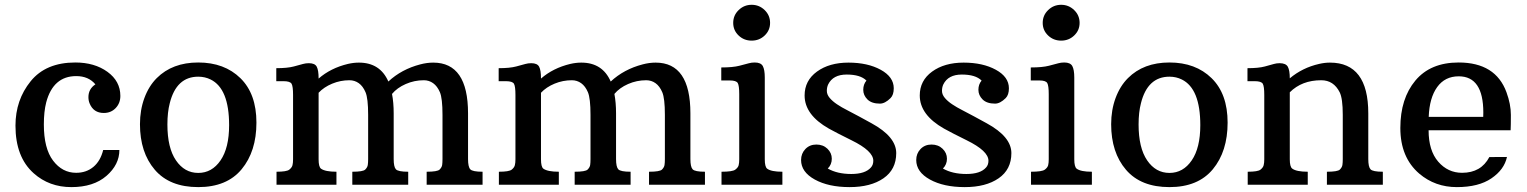

<svg xmlns="http://www.w3.org/2000/svg" viewBox="-20 -763 6305 793"><path d="M374 -414.6Q345.7 -448.7 294.9 -448.7Q199.7 -448.7 170.9 -340.3Q161.1 -302.2 161.1 -249Q161.1 -149.9 199.2 -99.6Q237.3 -49.3 294.4 -49.3Q336.4 -49.3 365.7 -73.7Q395 -98.1 406.2 -143.6H473.1Q473.1 -83 419.7 -36.6Q366.2 9.8 274.7 9.8Q183.1 9.8 119.1 -47.4Q43.9 -114.3 43.9 -244.1Q43.9 -350.1 106.7 -427.5Q169.4 -504.9 291 -504.9Q370.6 -504.9 423.8 -466.3Q477.1 -427.7 477.1 -366.7Q477.1 -336.9 457.8 -316.7Q438.5 -296.4 408.7 -296.4Q366.2 -296.4 350.1 -335.9Q345.2 -347.7 345.2 -361.8Q345.2 -395.5 374 -414.6Z M558.1 -250Q558.1 -308.6 576.4 -358.2Q594.7 -407.7 627.4 -440.4Q691.9 -504.9 798.8 -504.9Q906.7 -504.9 972.9 -440.2Q1039.1 -375.5 1039.1 -256.6Q1039.1 -137.7 978 -64Q917 9.8 798.8 9.8Q680.7 9.8 619.4 -61.8Q558.1 -133.3 558.1 -250ZM798.8 -48.8Q855.5 -48.8 890.9 -100.6Q926.3 -152.3 926.3 -246.1Q926.3 -397 850.1 -434.6Q826.7 -446.3 798.8 -446.3Q708.5 -446.3 681.2 -336.9Q671.4 -299.3 671.4 -249Q671.4 -152.3 706.8 -100.6Q742.2 -48.8 798.8 -48.8Z M1769.5 -504.4Q1913.1 -504.4 1913.1 -294.9V-106Q1913.1 -73.7 1922.4 -63.7Q1931.6 -53.7 1973.1 -53.7V0H1742.2V-53.7Q1786.6 -53.7 1795.7 -62.7Q1804.7 -71.8 1806.2 -81.5Q1807.6 -91.3 1807.6 -106V-288.6Q1807.6 -356.9 1796.9 -382.1Q1786.1 -407.2 1769 -419.4Q1752 -431.6 1730.5 -431.6Q1691.4 -431.6 1655.8 -416Q1620.1 -400.4 1599.1 -375Q1606 -339.4 1606 -294.9V-106Q1606 -73.7 1615.2 -63.7Q1624.5 -53.7 1666 -53.7V0H1435.1V-53.7Q1479.5 -53.7 1488.5 -62.7Q1497.6 -71.8 1499 -81.5Q1500.5 -91.3 1500.5 -106V-288.6Q1500.5 -356.9 1489.7 -382.1Q1479 -407.2 1461.9 -419.4Q1444.8 -431.6 1423.3 -431.6Q1386.2 -431.6 1352.1 -417.5Q1317.9 -403.3 1295.9 -379.9V-105Q1295.9 -74.2 1305.7 -66.4Q1323.2 -53.7 1369.6 -53.7V0H1122.1V-53.7Q1164.1 -53.7 1174.8 -62.3Q1185.5 -70.8 1188 -80.6Q1190.4 -90.3 1190.4 -105V-371.1Q1190.4 -406.2 1184.3 -417Q1178.2 -427.7 1150.9 -427.7H1121.1V-481.4Q1167 -481.4 1193.6 -488.5Q1220.2 -495.6 1231.4 -498.8Q1242.7 -502 1255.9 -502Q1280.8 -502 1288.3 -487.3Q1295.9 -472.7 1295.9 -439.5V-438.5Q1345.7 -481.9 1417 -499Q1440.4 -504.4 1462.4 -504.4Q1549.8 -504.4 1584 -426.3Q1638.7 -477.1 1715.8 -497.1Q1743.2 -504.4 1769.5 -504.4Z M2688 -504.4Q2831.5 -504.4 2831.5 -294.9V-106Q2831.5 -73.7 2840.8 -63.7Q2850.1 -53.7 2891.6 -53.7V0H2660.6V-53.7Q2705.1 -53.7 2714.1 -62.7Q2723.1 -71.8 2724.6 -81.5Q2726.1 -91.3 2726.1 -106V-288.6Q2726.1 -356.9 2715.3 -382.1Q2704.6 -407.2 2687.5 -419.4Q2670.4 -431.6 2648.9 -431.6Q2609.9 -431.6 2574.2 -416Q2538.6 -400.4 2517.6 -375Q2524.4 -339.4 2524.4 -294.9V-106Q2524.4 -73.7 2533.7 -63.7Q2543 -53.7 2584.5 -53.7V0H2353.5V-53.7Q2397.9 -53.7 2407 -62.7Q2416 -71.8 2417.5 -81.5Q2418.9 -91.3 2418.9 -106V-288.6Q2418.9 -356.9 2408.2 -382.1Q2397.5 -407.2 2380.4 -419.4Q2363.3 -431.6 2341.8 -431.6Q2304.7 -431.6 2270.5 -417.5Q2236.3 -403.3 2214.4 -379.9V-105Q2214.4 -74.2 2224.1 -66.4Q2241.7 -53.7 2288.1 -53.7V0H2040.5V-53.7Q2082.5 -53.7 2093.3 -62.3Q2104 -70.8 2106.4 -80.6Q2108.9 -90.3 2108.9 -105V-371.1Q2108.9 -406.2 2102.8 -417Q2096.7 -427.7 2069.3 -427.7H2039.6V-481.4Q2085.4 -481.4 2112.1 -488.5Q2138.7 -495.6 2149.9 -498.8Q2161.1 -502 2174.3 -502Q2199.2 -502 2206.8 -487.3Q2214.4 -472.7 2214.4 -439.5V-438.5Q2264.2 -481.9 2335.4 -499Q2358.9 -504.4 2380.9 -504.4Q2468.3 -504.4 2502.4 -426.3Q2557.1 -477.1 2634.3 -497.1Q2661.6 -504.4 2688 -504.4Z M3084.5 -595.2Q3052.7 -595.2 3030.5 -616.5Q3008.3 -637.7 3008.3 -668.5Q3008.3 -699.7 3030.8 -721.4Q3053.2 -743.2 3084.5 -743.2Q3115.7 -743.2 3138.2 -721.4Q3160.6 -699.7 3160.6 -668.5Q3160.6 -637.7 3138.4 -616.5Q3116.2 -595.2 3084.5 -595.2ZM2960 -53.7Q3005.4 -53.7 3016.8 -62.3Q3028.3 -70.8 3030.8 -80.6Q3033.2 -90.3 3033.2 -105V-374Q3033.2 -409.2 3027.1 -419.9Q3021 -430.7 2994.1 -430.7H2959V-484.4Q3006.8 -484.4 3034.2 -491.5Q3061.5 -498.5 3072.8 -501.7Q3084 -504.9 3097.2 -504.9Q3122.6 -504.9 3130.6 -490Q3138.7 -475.1 3138.7 -442.4V-105Q3138.7 -74.2 3148.4 -66.4Q3165 -53.7 3211.4 -53.7V0H2960Z M3558.6 -430.2Q3533.7 -455.1 3477.1 -455.1Q3420.4 -455.1 3400.4 -414.1Q3395 -402.3 3395 -387.5Q3395 -372.6 3406.7 -358.6Q3418.5 -344.7 3437 -332.3Q3455.6 -319.8 3478.8 -308.1Q3502 -296.4 3526.9 -282.7Q3551.8 -269 3579.6 -253.9Q3681.6 -198.2 3681.6 -130.6Q3681.6 -63 3628.9 -26.6Q3576.2 9.8 3489 9.8Q3401.9 9.8 3345.2 -21.5Q3288.6 -52.7 3288.6 -102.1Q3288.6 -128.9 3306.4 -147.5Q3324.2 -166 3351.8 -166Q3379.4 -166 3397.5 -148.7Q3415.5 -131.3 3415.5 -107.4Q3415.5 -83.5 3398.9 -66.9Q3438 -44.4 3495.8 -44.4Q3553.7 -44.4 3577.1 -71.3Q3586.9 -82 3586.9 -99.1Q3586.9 -139.6 3497.1 -183.6Q3434.6 -214.4 3403.3 -231.9Q3303.2 -288.6 3303.2 -368.7Q3303.2 -430.2 3354.2 -467.3Q3405.3 -504.4 3484.4 -504.4Q3563.5 -504.4 3617.4 -474.9Q3671.4 -445.3 3671.4 -398.4Q3671.4 -371.1 3658.2 -357.9Q3635.3 -335 3614.3 -335Q3580.1 -335 3562.7 -352.3Q3545.4 -369.6 3545.4 -392.1Q3545.4 -414.6 3558.6 -430.2Z M4034.2 -430.2Q4009.3 -455.1 3952.6 -455.1Q3896 -455.1 3876 -414.1Q3870.6 -402.3 3870.6 -387.5Q3870.6 -372.6 3882.3 -358.6Q3894 -344.7 3912.6 -332.3Q3931.2 -319.8 3954.3 -308.1Q3977.5 -296.4 4002.4 -282.7Q4027.3 -269 4055.2 -253.9Q4157.2 -198.2 4157.2 -130.6Q4157.2 -63 4104.5 -26.6Q4051.8 9.8 3964.6 9.8Q3877.4 9.8 3820.8 -21.5Q3764.2 -52.7 3764.2 -102.1Q3764.2 -128.9 3782 -147.5Q3799.8 -166 3827.4 -166Q3855 -166 3873 -148.7Q3891.1 -131.3 3891.1 -107.4Q3891.1 -83.5 3874.5 -66.9Q3913.6 -44.4 3971.4 -44.4Q4029.3 -44.4 4052.7 -71.3Q4062.5 -82 4062.5 -99.1Q4062.5 -139.6 3972.7 -183.6Q3910.2 -214.4 3878.9 -231.9Q3778.8 -288.6 3778.8 -368.7Q3778.8 -430.2 3829.8 -467.3Q3880.9 -504.4 3960 -504.4Q4039.1 -504.4 4093 -474.9Q4147 -445.3 4147 -398.4Q4147 -371.1 4133.8 -357.9Q4110.8 -335 4089.8 -335Q4055.7 -335 4038.3 -352.3Q4021 -369.6 4021 -392.1Q4021 -414.6 4034.2 -430.2Z M4362.8 -595.2Q4331.1 -595.2 4308.8 -616.5Q4286.6 -637.7 4286.6 -668.5Q4286.6 -699.7 4309.1 -721.4Q4331.5 -743.2 4362.8 -743.2Q4394 -743.2 4416.5 -721.4Q4439 -699.7 4439 -668.5Q4439 -637.7 4416.7 -616.5Q4394.5 -595.2 4362.8 -595.2ZM4238.3 -53.7Q4283.7 -53.7 4295.2 -62.3Q4306.6 -70.8 4309.1 -80.6Q4311.5 -90.3 4311.5 -105V-374Q4311.5 -409.2 4305.4 -419.9Q4299.3 -430.7 4272.5 -430.7H4237.3V-484.4Q4285.2 -484.4 4312.5 -491.5Q4339.8 -498.5 4351.1 -501.7Q4362.3 -504.9 4375.5 -504.9Q4400.9 -504.9 4408.9 -490Q4417 -475.1 4417 -442.4V-105Q4417 -74.2 4426.8 -66.4Q4443.4 -53.7 4489.7 -53.7V0H4238.3Z M4569.3 -250Q4569.3 -308.6 4587.6 -358.2Q4606 -407.7 4638.7 -440.4Q4703.1 -504.9 4810.1 -504.9Q4918 -504.9 4984.1 -440.2Q5050.3 -375.5 5050.3 -256.6Q5050.3 -137.7 4989.3 -64Q4928.2 9.8 4810.1 9.8Q4691.9 9.8 4630.6 -61.8Q4569.3 -133.3 4569.3 -250ZM4810.1 -48.8Q4866.7 -48.8 4902.1 -100.6Q4937.5 -152.3 4937.5 -246.1Q4937.5 -397 4861.3 -434.6Q4837.9 -446.3 4810.1 -446.3Q4719.7 -446.3 4692.4 -336.9Q4682.6 -299.3 4682.6 -249Q4682.6 -152.3 4718 -100.6Q4753.4 -48.8 4810.1 -48.8Z M5437 -431.6Q5356.9 -431.6 5307.1 -381.8V-105Q5307.1 -74.7 5316.9 -66.9Q5334 -53.7 5381.3 -53.7V0H5133.3V-53.7Q5175.3 -53.7 5186 -62.3Q5196.8 -70.8 5199.2 -80.6Q5201.7 -90.3 5201.7 -105V-371.1Q5201.7 -406.2 5195.6 -417Q5189.5 -427.7 5162.1 -427.7H5132.3V-481.4Q5178.2 -481.4 5204.3 -488.5Q5230.5 -495.6 5241.5 -498.8Q5252.4 -502 5265.1 -502Q5291 -502 5299.1 -487.1Q5307.1 -472.2 5307.1 -439.5Q5359.4 -483.4 5428.2 -499Q5451.2 -504.4 5473.1 -504.4Q5631.3 -504.4 5631.3 -294.9V-106Q5631.3 -73.7 5640.6 -63.7Q5649.9 -53.7 5691.4 -53.7V0H5460.4V-53.7Q5504.9 -53.7 5513.9 -62.7Q5522.9 -71.8 5524.4 -81.5Q5525.9 -91.3 5525.9 -106V-288.6Q5525.9 -356.4 5513.2 -381.8Q5488.3 -431.6 5437 -431.6Z M6219.2 -225.1H5880.4Q5880.4 -141.1 5920.2 -95.2Q5960 -49.3 6018.6 -49.3Q6097.2 -49.3 6131.3 -114.3L6204.1 -114.7Q6192.9 -62.5 6139.9 -26.4Q6086.9 9.8 5997.1 9.8Q5907.2 9.8 5841.8 -45.9Q5763.7 -112.8 5763.7 -234.4Q5763.7 -356 5825.9 -430.4Q5888.2 -504.9 6004.4 -504.9Q6157.2 -504.9 6202.1 -381.8Q6220.2 -332.5 6220.2 -288.6Q6220.2 -244.6 6219.2 -225.1ZM6106.4 -298.3Q6106.4 -447.8 6004.9 -447.8Q5947.8 -447.8 5915.8 -403.3Q5883.8 -358.9 5880.9 -280.3H6106Q6106.4 -289.6 6106.4 -298.3Z"/></svg>

Font: Arbutus Slab
Style: Regular
Weight: 400
Version: Version 1.002; ttfautohint (v0.92) -l 10 -r 16 -G 200 -x 7 -